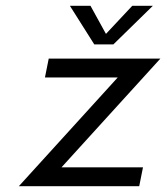

<svg xmlns="http://www.w3.org/2000/svg" viewBox="-20 -642 573 662"><path d="M386 -375H135L148 -440H533L192 -65H473L460 0H45ZM221 -622H292L352 -513H334L436 -622H507L371 -489H305Z"/></svg>

Font: Teachers[wght] Italic
Style: Regular
Weight: 400
Designer: Alfredo Marco Pradil & Chank Diesel
Version: Version 1.000;Glyphs 3.1.2 (3151)